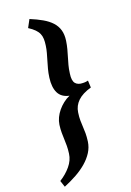

<svg xmlns="http://www.w3.org/2000/svg" viewBox="-214 -843 723 1058"><g transform="rotate(-20 147.5 -313.5)"><path d="M294.4 -310.5Q241.2 -295.4 214.1 -269Q187 -242.7 181.6 -205.6Q177.7 -178.7 178 -159.2Q178.2 -139.6 179.4 -121.6Q180.7 -103.5 180.7 -83.7Q180.7 -64 177.2 -36.6Q172.4 -3.4 154.8 24.2Q137.2 51.8 110.1 75.2Q83 98.6 47.9 118.2Q12.7 137.7 -27.3 154.3L-40 116.2Q-1.5 92.3 25.1 60.3Q51.8 28.3 56.6 -8.8Q60.1 -34.2 60.1 -54Q60.1 -73.7 59.3 -92.5Q58.6 -111.3 58.3 -131.1Q58.1 -150.9 61.5 -176.8Q64.5 -197.3 73.7 -216.8Q83 -236.3 97.4 -253.7Q111.8 -271 129.9 -285.2Q147.9 -299.3 168.5 -308.1Q124 -317.4 107.4 -351.1Q90.8 -384.8 98.1 -439.5Q101.6 -465.8 107.7 -488.3Q113.8 -510.7 119.9 -531.2Q126 -551.8 131.6 -571.8Q137.2 -591.8 140.1 -613.3Q143.1 -633.3 142.6 -649.9Q142.1 -666.5 136 -680.9Q129.9 -695.3 116.7 -708.7Q103.5 -722.2 81.5 -736.3L105.5 -780.8Q145 -764.6 175 -747.3Q205.1 -730 224.4 -709Q243.7 -688 251.5 -661.4Q259.3 -634.8 254.4 -599.6Q250.5 -573.7 244.9 -553Q239.3 -532.2 233.2 -512Q227.1 -491.7 221.2 -470.2Q215.3 -448.7 211.9 -421.4Q206.1 -381.8 219.7 -365.2Q233.4 -348.6 262.2 -348.6H271.5Q274.4 -348.6 276.6 -348.9Q278.8 -349.1 282.2 -349.6Q285.6 -350.1 292.5 -351.6Z"/></g></svg>

Font: Gentium Basic
Style: Bold Italic
Weight: 700
Italic angle: -8°
Designer: J. Victor Gaultney and Annie Olsen
Foundry: SIL International
Version: Version 1.102; 2013; Maintenance release